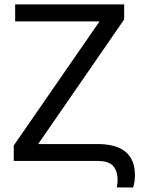

<svg xmlns="http://www.w3.org/2000/svg" viewBox="-20 -731 651 872"><path d="M48.8 -633.8V-710.9H543.9V-642.6L153.3 -76.7H430.7Q592.8 -73.2 592.8 64.5Q592.8 94.7 584.5 120.6L509.8 120.1Q514.2 105.5 514.2 87.4Q514.2 46.9 494.4 23.4Q474.6 0 422.9 0H42.5V-70.3L432.1 -633.8Z"/></svg>

Font: LXGW WenKai Screen R
Style: Regular
Weight: 400
Designer: Fontworks Inc.
Version: Version 1.235;May 31, 2022